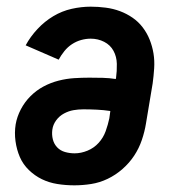

<svg xmlns="http://www.w3.org/2000/svg" viewBox="-20 -548 540 576"><path d="M203 8Q177 8 152 4Q127 0 105.5 -10.5Q84 -21 66.5 -38Q49 -55 39.5 -77Q30 -99 26.5 -124.5Q23 -150 27 -175Q31 -198 42.5 -220Q54 -242 71.5 -259.5Q89 -277 110.5 -288.5Q132 -300 155.5 -306Q179 -312 202 -313.5Q225 -315 248 -315Q268 -315 288 -314.5Q308 -314 327 -311L328 -313Q331 -335 330.5 -356.5Q330 -378 320.5 -395.5Q311 -413 292.5 -422.5Q274 -432 252 -432Q238 -432 223.5 -428Q209 -424 196 -415.5Q183 -407 173 -394.5Q163 -382 156 -369L57 -412Q71 -438 92.5 -461Q114 -484 140 -499.5Q166 -515 195 -521.5Q224 -528 252 -528Q275 -528 297.5 -525Q320 -522 340 -514.5Q360 -507 377.5 -495Q395 -483 408 -466Q421 -449 429 -429Q437 -409 440.5 -387.5Q444 -366 442.5 -343Q441 -320 438 -298L418 -178Q414 -153 405.5 -128Q397 -103 382.5 -81Q368 -59 347.5 -41Q327 -23 303 -11.5Q279 0 253.5 4Q228 8 203 8ZM204 -88Q223 -88 242.5 -96Q262 -104 276 -119.5Q290 -135 297 -154.5Q304 -174 308 -193L311 -215Q311 -215 311 -215Q311 -215 311 -215Q291 -218 270.5 -219Q250 -220 230 -220Q215 -220 200.5 -217.5Q186 -215 172 -207.5Q158 -200 148.5 -187Q139 -174 137 -159Q135 -144 138.5 -130Q142 -116 151.5 -106Q161 -96 175 -92Q189 -88 204 -88Z"/></svg>

Font: Iosevka Gothic
Style: Bold Italic
Weight: 700
Italic angle: -9°
Monospace: yes
Designer: Belleve Invis
Foundry: Belleve Invis
Version: Version 15.5.1; ttfautohint (v1.8.4)